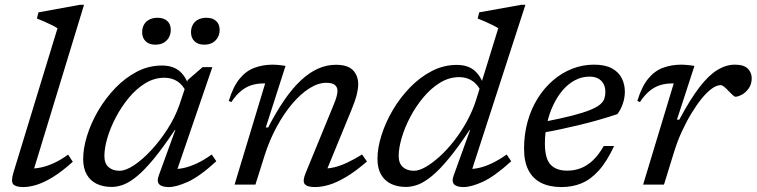

<svg xmlns="http://www.w3.org/2000/svg" viewBox="-20 -748 3066 778"><path d="M213 -633.5Q204 -639.5 189.8 -646.5Q175.5 -653.5 159.8 -660.5Q144 -667.5 129.5 -673L136 -698L303.5 -728.5H320.5L111 -41.5L98 -65.5Q118.5 -64 144 -69Q169.5 -74 198 -87Q226.5 -100 256 -121.5L275 -92.5Q230 -52 193.2 -29.8Q156.5 -7.5 127.2 1.2Q98 10 74.5 10Q43.5 10 33.5 -1.5Q23.5 -13 34.5 -49Z M623 -36 690.5 -221.5H688.5Q641 -150.5 603.8 -105.2Q566.5 -60 536.5 -35Q506.5 -10 481.2 -0.2Q456 9.5 432.5 9.5Q398 9.5 372 -3Q346 -15.5 331.5 -40.8Q317 -66 317 -103.5Q317 -147.5 333 -198.8Q349 -250 378.2 -300Q407.5 -350 447.5 -391.5Q487.5 -433 535.2 -457.8Q583 -482.5 636 -482.5Q678.5 -482.5 704.5 -462.2Q730.5 -442 743.5 -404L734.5 -375Q720.5 -405 697.8 -419Q675 -433 646.5 -433Q605.5 -433 569 -410.8Q532.5 -388.5 502.2 -352Q472 -315.5 449.5 -272.8Q427 -230 415 -188.8Q403 -147.5 403 -116Q403 -85.5 420 -70.8Q437 -56 464.5 -56Q489 -56 522.8 -78.2Q556.5 -100.5 592 -138.5Q627.5 -176.5 658.2 -224.2Q689 -272 707 -323L740.5 -423.5L801 -476H840.5L690 -37L673.5 -64Q694.5 -61.5 720.5 -66.5Q746.5 -71.5 776.8 -85.5Q807 -99.5 838 -122L856.5 -94.5Q788.5 -32.5 741.2 -11.2Q694 10 663.5 10Q635.5 10 625 -1.5Q614.5 -13 623 -36ZM609 -567Q584.5 -567 570.2 -580.8Q556 -594.5 556 -617.5Q556 -634 563 -647.2Q570 -660.5 584.2 -668.2Q598.5 -676 618.5 -676Q643.5 -676 657.8 -663Q672 -650 672 -627Q672 -610.5 664.8 -597Q657.5 -583.5 643.8 -575.2Q630 -567 609 -567ZM807 -567Q782.5 -567 768.2 -580.8Q754 -594.5 754 -617.5Q754 -634 761 -647.2Q768 -660.5 782.2 -668.2Q796.5 -676 816.5 -676Q841.5 -676 855.8 -663Q870 -650 870 -627Q870 -610.5 862.8 -597Q855.5 -583.5 841.8 -575.2Q828 -567 807 -567Z M917.5 -334.5 907 -339Q924.5 -396.5 950.5 -428.5Q976.5 -460.5 1010.8 -473.2Q1045 -486 1085.5 -486Q1094.5 -486 1102.8 -485.2Q1111 -484.5 1119.5 -483.5Q1128 -482.5 1137 -481L1057 -231.5H1066.5Q1100 -296 1133 -343.8Q1166 -391.5 1200 -423Q1234 -454.5 1269 -470Q1304 -485.5 1341 -485.5Q1389.5 -485.5 1410.5 -463.2Q1431.5 -441 1431.5 -407Q1431.5 -388.5 1425.5 -364.2Q1419.5 -340 1404.5 -303.5L1296 -39.5L1290.5 -65.5Q1311.5 -64.5 1336 -70.5Q1360.5 -76.5 1388.5 -89.8Q1416.5 -103 1447 -122L1467 -93.5Q1420.5 -53.5 1382.2 -30.8Q1344 -8 1313 1Q1282 10 1256.5 10Q1224 10 1214.5 -2.5Q1205 -15 1219 -48L1332 -323.5Q1340.5 -344 1344 -357.2Q1347.5 -370.5 1347.5 -380Q1347.5 -395 1336.8 -403.8Q1326 -412.5 1302 -412.5Q1269 -412.5 1233.2 -389.8Q1197.5 -367 1163.5 -326.8Q1129.5 -286.5 1100.8 -233.2Q1072 -180 1052.5 -119L1015 0H930.5L1054.5 -410Q1053.5 -410 1051.8 -410Q1050 -410 1048.5 -410Q1022 -410 999.5 -403Q977 -396 956.8 -379.5Q936.5 -363 917.5 -334.5Z M1929.5 -377Q1915 -407 1892.5 -421.2Q1870 -435.5 1841 -435.5Q1800 -435.5 1763.2 -413Q1726.5 -390.5 1695.8 -353.8Q1665 -317 1642.5 -274.2Q1620 -231.5 1607.8 -189.8Q1595.5 -148 1595.5 -116.5Q1595.5 -86 1612.5 -71Q1629.5 -56 1657.5 -56Q1678 -56 1705 -71.5Q1732 -87 1762 -114.2Q1792 -141.5 1820.5 -178Q1849 -214.5 1872.2 -257Q1895.5 -299.5 1909.5 -344L1999 -633.5Q1990 -639.5 1975.8 -646.5Q1961.5 -653.5 1945.8 -660.5Q1930 -667.5 1915.5 -673L1922 -698L2092 -728.5H2109L1885 -37L1868.5 -64Q1889 -61.5 1915.2 -66.5Q1941.5 -71.5 1971.5 -85.5Q2001.5 -99.5 2033 -122L2051.5 -94.5Q1983 -32.5 1936 -11.2Q1889 10 1858.5 10Q1830 10 1819.8 -1.5Q1809.5 -13 1818 -36L1885 -221.5H1883Q1835.5 -150 1798 -104.8Q1760.5 -59.5 1730.2 -34.8Q1700 -10 1674.5 -0.2Q1649 9.5 1625 9.5Q1590.5 9.5 1564.5 -3Q1538.5 -15.5 1524 -40.8Q1509.5 -66 1509.5 -104.5Q1509.5 -148.5 1525.8 -200Q1542 -251.5 1571.5 -301.8Q1601 -352 1641.2 -393.5Q1681.5 -435 1729.5 -460Q1777.5 -485 1831 -485Q1873 -485 1899.2 -464.8Q1925.5 -444.5 1938.5 -406.5Z M2368.5 -437.5Q2337.5 -437.5 2310 -423Q2282.5 -408.5 2260.2 -382.5Q2238 -356.5 2221.8 -322.2Q2205.5 -288 2196.8 -248.2Q2188 -208.5 2188 -167Q2188 -105 2211 -80.8Q2234 -56.5 2278.5 -56.5Q2307 -56.5 2332.8 -66.2Q2358.5 -76 2382 -97.8Q2405.5 -119.5 2426.5 -156.5H2468.5Q2439 -93 2406.2 -56.8Q2373.5 -20.5 2336.2 -5.2Q2299 10 2256 10Q2206.5 10 2172.5 -7.2Q2138.5 -24.5 2121 -59Q2103.5 -93.5 2103.5 -145.5Q2103.5 -204 2118 -255.8Q2132.5 -307.5 2159 -349.8Q2185.5 -392 2221 -422.5Q2256.5 -453 2298.8 -469.5Q2341 -486 2387 -486Q2432 -486 2459.5 -471Q2487 -456 2499.5 -431Q2512 -406 2512 -376Q2512 -352 2503.5 -327.2Q2495 -302.5 2481.5 -285.5Q2444 -273 2405.5 -262Q2367 -251 2328.5 -241.8Q2290 -232.5 2252.8 -224.5Q2215.5 -216.5 2180 -210.5L2182.5 -254Q2251.5 -267.5 2297.2 -279.2Q2343 -291 2370.2 -302Q2397.5 -313 2411 -324.2Q2424.5 -335.5 2428.8 -348Q2433 -360.5 2433 -375.5Q2433 -394.5 2425.5 -408.2Q2418 -422 2404 -429.8Q2390 -437.5 2368.5 -437.5Z M2710 -410Q2709 -410 2707.2 -410Q2705.5 -410 2704 -410Q2677.5 -410 2655 -403Q2632.5 -396 2612.2 -379.5Q2592 -363 2573 -334.5L2562.5 -339Q2580 -396.5 2606 -428.5Q2632 -460.5 2666.2 -473.2Q2700.5 -486 2741 -486Q2750 -486 2758.5 -485.2Q2767 -484.5 2776 -483.5Q2785 -482.5 2794 -481L2723 -263H2732.5Q2776.5 -345.5 2814.2 -394.5Q2852 -443.5 2887.2 -464.8Q2922.5 -486 2958 -486Q2994 -486 3010 -470Q3026 -454 3026 -431.5Q3026 -407 3014 -390Q3002 -373 2986.2 -364.5Q2970.5 -356 2959.5 -356Q2956.5 -356 2949.2 -362.5Q2942 -369 2932.5 -379Q2923.5 -389 2914.8 -396Q2906 -403 2900 -403Q2884 -403 2864.2 -388.8Q2844.5 -374.5 2823.5 -348.8Q2802.5 -323 2781.8 -288.8Q2761 -254.5 2742.8 -214.8Q2724.5 -175 2711.5 -132.5L2670.5 0H2586Z"/></svg>

Font: Newsreader 11pt
Style: Italic
Weight: 400
Italic angle: -17°
Version: Version 1.003